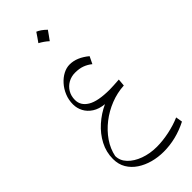

<svg xmlns="http://www.w3.org/2000/svg" viewBox="-380 -959 1369 1369"><g transform="rotate(-45 304.0 -275.0)"><path d="M308.1 -188Q253.9 -193.4 217.8 -216.8Q181.6 -240.2 163.6 -274.7Q145.5 -309.1 145.5 -347.7Q145.5 -393.1 161.9 -432.6Q178.2 -472.2 205.3 -502.4Q232.4 -532.7 264.9 -549.6Q297.4 -566.4 329.6 -566.4Q366.7 -566.4 402.3 -551.3Q438 -536.1 472.7 -507.3L446.3 -453.1Q419.9 -474.6 388.9 -486.1Q357.9 -497.6 315.9 -497.6Q277.8 -497.6 246.3 -480Q214.8 -462.4 196.3 -431.4Q177.7 -400.4 177.7 -360.4Q177.7 -303.2 232.7 -270.3Q287.6 -237.3 406.2 -237.3Q421.9 -237.3 448.2 -238.8Q474.6 -240.2 502 -242.2L497.1 -187Q427.2 -183.1 361.1 -157Q294.9 -130.9 240 -87.9Q185.1 -44.9 147.7 9.5Q110.4 64 98.1 125Q98.1 171.9 133.3 209Q168.5 246.1 227.1 267.6Q285.6 289.1 355.5 289.1Q413.6 289.1 479.5 275.4Q545.4 261.7 600.1 237.8L608.4 288.1Q490.2 348.6 364.7 348.6Q308.6 348.6 256.3 334.5Q204.1 320.3 162.4 292.7Q120.6 265.1 96.2 224.1Q71.8 183.1 71.8 128.9Q71.8 59.6 103.8 -1.5Q135.7 -62.5 189.5 -110.4Q243.2 -158.2 308.1 -188ZM327.1 -899.4Q341.8 -893.6 358.6 -882.1Q375.5 -870.6 395.5 -851.1Q383.8 -834.5 371.8 -817.6Q359.9 -800.8 347.2 -783.7Q332 -797.9 314.7 -809.8Q297.4 -821.8 279.8 -831.1Q292 -848.1 303.5 -864.7Q314.9 -881.3 327.1 -899.4Z"/></g></svg>

Font: Pinar DS1-Light
Style: Regular
Weight: 300
Designer: Amin Abedi
Version: Version 2.000